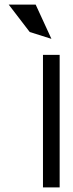

<svg xmlns="http://www.w3.org/2000/svg" viewBox="-20 -820 320 840"><path d="M205 -650 136 -800H18L110 -680ZM241 0V-580H168V0Z"/></svg>

Font: Charger
Style: Regular
Weight: 400
Designer: Jasper
Foundry: Cannot Into Space Fonts
Version: Version 0.98